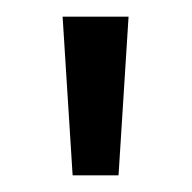

<svg xmlns="http://www.w3.org/2000/svg" viewBox="-20 -720 230 230"><path d="M55 -700H134L122 -510H67Z"/></svg>

Font: Albert Sans
Style: Regular
Weight: 400
Designer: Andreas Rasmussen
Foundry: a.Foundry
Version: Version 1.025